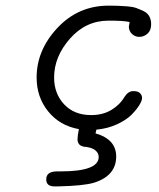

<svg xmlns="http://www.w3.org/2000/svg" viewBox="-20 -457 565 681"><path d="M109.9 -182.1Q109.9 -279.3 183.8 -358.2Q257.8 -437 365.2 -437H366.2Q386.2 -437 397.7 -436.5Q409.2 -436 430.2 -434.6Q451.2 -433.1 463.6 -428.5Q476.1 -423.8 489.5 -417.5Q502.9 -411.1 509.5 -399.2Q516.1 -387.2 516.1 -371.1Q516.1 -349.1 503.2 -337.6Q490.2 -326.2 474.1 -326.2Q459 -326.2 448 -336.7Q437 -347.2 437 -362.8Q437 -363.8 439.9 -378.9Q418 -383.8 368.2 -383.8H365.2Q284.2 -383.8 228 -319.8Q171.9 -255.9 171.9 -182.1Q171.9 -125 207.5 -86.9Q243.2 -48.8 303.2 -48.8Q345.2 -48.8 375.5 -67.4Q405.8 -85.9 421.9 -113.8Q435.1 -133.8 452.1 -133.8H455.1Q469.2 -133.8 476.6 -126.5Q483.9 -119.1 483.9 -109.9Q483.9 -100.1 474.4 -84.5Q464.8 -68.8 447 -50.5Q429.2 -32.2 396 -16.6Q362.8 -1 321.8 2.9L318.8 16.1Q392.1 37.1 392.1 98.1Q392.1 166 314 190.9Q276.9 202.1 187 204.1H172.9Q144 204.1 144 179.2Q144 151.4 181.2 150.9H194.8Q329.6 150.9 330.1 100.1Q330.1 86.9 319.6 77.4Q309.1 67.9 290 64.9L285.2 64Q280.3 64 277.6 63.5Q274.9 63 270 61Q265.1 59.1 262.5 56.6Q259.8 54.2 257.3 49.1Q254.9 43.9 254.9 38.1Q254.9 24.9 259.8 1Q191.9 -11.2 150.9 -61.8Q109.9 -112.3 109.9 -182.1Z"/></svg>

Font: CMU Typewriter Text
Style: LightOblique
Weight: 200
Italic angle: -9.46001°
Version: Version 0.7.0